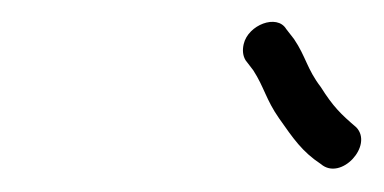

<svg xmlns="http://www.w3.org/2000/svg" viewBox="-20 -682 344 172"><path d="M198.3 -642.5C197 -636.8 197.6 -632 200 -628L206.9 -619C216.7 -603.8 218.3 -592.7 230 -576C242.8 -557.8 250.6 -546.2 267.5 -535C285.5 -519.6 314.8 -551.8 299.1 -568C285.4 -579.7 278.4 -586.5 267.4 -604C254.9 -620.3 254.1 -631.2 243.4 -647L236.4 -656C228.2 -669.7 202.3 -659.8 198.3 -642.5Z"/></svg>

Font: HoneyBee
Style: SeLitIt
Weight: 300
Foundry: Cannot Into Space Fonts
Version: Version 0.89